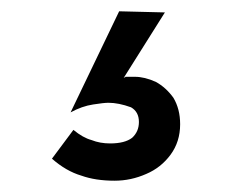

<svg xmlns="http://www.w3.org/2000/svg" viewBox="-20 -85 408 340"><path d="M199 53 272 -63 191 -65 105 114Q125 103 145 100Q164 97 172 97Q190 97 212 105Q226 113 226 131Q226 148 214 159Q201 169 175 169Q157 169 142 163Q127 159 110 145L72 196Q97 218 124 226Q149 235 183 235Q212 235 239 223Q265 212 282 189Q299 166 299 135Q299 108 287 88Q274 70 256 60Q236 51 219 51H209H204H202Q202 52 201 52Q200 52 199 53Z"/></svg>

Font: NM-font
Style: Medium
Weight: 500
Designer: ""
Foundry: ""
Version: ""